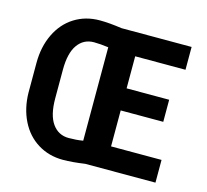

<svg xmlns="http://www.w3.org/2000/svg" viewBox="-105 -842 1050 972"><g transform="rotate(15 420.5 -356.0)"><path d="M303.7 -104.5Q343.3 -104.5 378.4 -110.4V-600.1Q335 -606 302.7 -606Q248.5 -606 217.3 -562Q186 -518.1 186 -430.7V-281.2Q186 -192.9 217.8 -148.7Q249.5 -104.5 303.7 -104.5ZM786.6 0H418.5Q351.6 9.8 303.7 9.8Q230 9.8 171.9 -26.1Q113.8 -62 81.5 -127Q49.3 -191.9 47.9 -273.4V-429.7Q47.9 -514.2 80.1 -581.1Q112.3 -647.9 170.4 -684.3Q228.5 -720.7 302.7 -720.7Q351.6 -720.7 418.5 -710.9H785.6V-591.3H522V-423.3H745.1V-307.6H522V-119.1H786.6Z"/></g></svg>

Font: RobotoCondensed-Bold
Style: Bold
Weight: 700
Designer: Google
Version: Version 2.001240; 2014